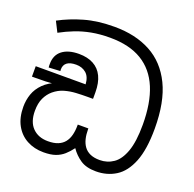

<svg xmlns="http://www.w3.org/2000/svg" viewBox="-144 -984 1153 1143"><g transform="rotate(20 432.0 -412.5)"><path d="M580 11Q518 11 480.5 -14.5Q443 -40 418 -77Q398 -50 375.5 -30Q353 -10 323 0.5Q293 11 248 11Q189 11 142.5 -14Q96 -39 69.5 -87Q43 -135 43 -204Q43 -246 56.5 -284.5Q70 -323 101.5 -354.5Q133 -386 185 -406L187 -397Q153 -391 116 -390Q79 -389 50 -389H30V-455H346Q343 -502 317.5 -524Q292 -546 254 -546Q215 -546 196 -531Q177 -516 177 -489Q177 -487 177 -484Q177 -481 178 -478L105 -474Q104 -479 104 -485.5Q104 -492 104 -496Q104 -553 142.5 -582.5Q181 -612 248 -612Q302 -612 340 -591.5Q378 -571 397.5 -530.5Q417 -490 417 -430V-389H382Q347 -389 310 -387Q273 -385 238 -375Q203 -365 173 -340Q147 -318 131.5 -285Q116 -252 116 -204Q116 -134 152.5 -97Q189 -60 250 -60Q288 -60 313.5 -70.5Q339 -81 354.5 -100.5Q370 -120 377 -147.5Q384 -175 384 -208V-214H451V-208Q451 -176 457.5 -149Q464 -122 478.5 -102Q493 -82 517.5 -71Q542 -60 578 -60Q626 -60 664.5 -86.5Q703 -113 725.5 -175.5Q748 -238 748 -345Q748 -483 709 -576.5Q670 -670 590.5 -718Q511 -766 389 -766Q325 -766 272 -756Q219 -746 173 -728Q127 -710 83 -686L50 -751Q121 -789 203.5 -812.5Q286 -836 392 -836Q525 -836 621.5 -784Q718 -732 770.5 -624Q823 -516 823 -348Q823 -216 791.5 -137Q760 -58 705 -23.5Q650 11 580 11Z"/></g></svg>

Font: usinhala15
Style: Book
Weight: 400
Designer: Jelle Bosma - Monotype Design Team
Foundry: Monotype Imaging Inc.
Version: Version 2.003